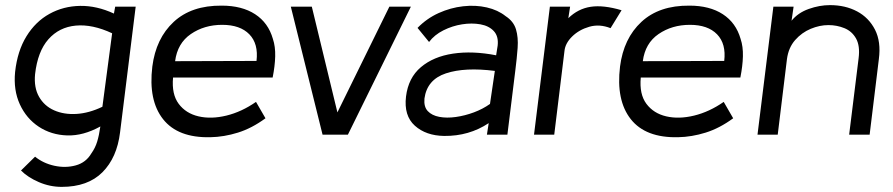

<svg xmlns="http://www.w3.org/2000/svg" viewBox="-20 -526 3489 750"><path d="M221 204Q175 204 132 185.5Q89 167 62 140L117 86Q149 112 192.5 121.5Q236 131 276 120Q316 109 337 73Q352 52 359.5 27.5Q367 3 372 -32Q305 5 242.5 3Q180 1 131.5 -31Q83 -63 57.5 -118.5Q32 -174 39 -245Q48 -327 83.5 -384.5Q119 -442 173.5 -472Q228 -502 293 -503Q358 -504 425 -473L430 -500H510L449 -9Q437 90 380 147Q323 204 221 204ZM117 -236Q112 -184 132.5 -148Q153 -112 191.5 -95Q230 -78 279 -81Q328 -84 380 -109L418 -396Q341 -432 276 -426Q211 -420 169 -372.5Q127 -325 117 -236Z M1045 -223H656Q650 -158 678 -120.5Q706 -83 755.5 -71.5Q805 -60 864.5 -74.5Q924 -89 980 -128L1017 -64Q964 -25 909.5 -8Q855 9 802 10Q675 13 617 -60.5Q559 -134 575 -266Q589 -376 658.5 -440.5Q728 -505 846 -504Q925 -504 976.5 -470.5Q1028 -437 1046 -374Q1056 -344 1055 -306Q1054 -268 1045 -223ZM848 -429Q778 -429 725.5 -393Q673 -357 664 -287L982 -288Q990 -355 954 -392Q918 -429 848 -429Z M1585 -500 1339 0H1240L1116 -500H1198L1298 -87L1501 -500Z M1715 5Q1644 4 1600.5 -35Q1557 -74 1566 -149Q1575 -222 1624 -263.5Q1673 -305 1749.5 -316.5Q1826 -328 1918 -310L1924 -348Q1928 -384 1909 -404.5Q1890 -425 1856.5 -431Q1823 -437 1785 -431Q1747 -425 1712 -407.5Q1677 -390 1656 -362L1611 -417Q1647 -454 1693.5 -475Q1740 -496 1789 -501.5Q1838 -507 1881.5 -497Q1925 -487 1955 -463Q1986 -443 1995.5 -411.5Q2005 -380 2002 -339Q1999 -298 1993 -251L1962 0H1882L1889 -45Q1812 6 1715 5ZM1894 -120 1913 -249Q1796 -264 1722 -239.5Q1648 -215 1638 -141Q1635 -109 1651 -92Q1667 -75 1696 -69.5Q1725 -64 1760.5 -69Q1796 -74 1831 -87Q1866 -100 1894 -120Z M2066 0 2128 -500H2207L2200 -455Q2238 -492 2287.5 -499.5Q2337 -507 2408 -486L2365 -416Q2322 -433 2282 -421.5Q2242 -410 2215 -383.5Q2188 -357 2185 -327L2145 0Z M2872 -223H2483Q2477 -158 2505 -120.5Q2533 -83 2582.5 -71.5Q2632 -60 2691.5 -74.5Q2751 -89 2807 -128L2844 -64Q2791 -25 2736.5 -8Q2682 9 2629 10Q2502 13 2444 -60.5Q2386 -134 2402 -266Q2416 -376 2485.5 -440.5Q2555 -505 2673 -504Q2752 -504 2803.5 -470.5Q2855 -437 2873 -374Q2883 -344 2882 -306Q2881 -268 2872 -223ZM2675 -429Q2605 -429 2552.5 -393Q2500 -357 2491 -287L2809 -288Q2817 -355 2781 -392Q2745 -429 2675 -429Z M3377 0H3297L3334 -299Q3340 -347 3324 -375.5Q3308 -404 3278.5 -416Q3249 -428 3216 -428Q3182 -428 3147 -413.5Q3112 -399 3086 -369.5Q3060 -340 3054 -295L3018 0H2939L3001 -500H3080L3072 -445Q3097 -476 3139 -491Q3181 -506 3222 -506Q3282 -506 3328 -481.5Q3374 -457 3398 -410Q3422 -363 3413 -295Z"/></svg>

Font: Kulim Park
Style: Italic
Weight: 400
Italic angle: -8°
Designer: Noponies / Dale Sattler
Foundry: Noponies
Version: Version 1.000; ttfautohint (v1.8.3)